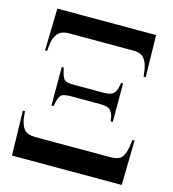

<svg xmlns="http://www.w3.org/2000/svg" viewBox="-107 -803 805 892"><g transform="rotate(15 295.5 -357.0)"><path d="M54 -512 59 -714H534L538 -512H528L524 -542Q520 -574 504.5 -595.5Q489 -617 450 -617H142Q103 -617 86.5 -595.5Q70 -574 67 -542L64 -512ZM149 -272V-457H159L163 -438Q168 -416 177 -404Q186 -392 225 -392H367Q402 -392 414.5 -404.5Q427 -417 431 -438L434 -457H444V-272H434L431 -291Q427 -312 414.5 -324.5Q402 -337 367 -337H225Q186 -337 177 -325Q168 -313 163 -291L159 -272ZM32 0 27 -215H37L40 -185Q44 -151 59.5 -131Q75 -111 115 -111H477Q517 -111 531 -130.5Q545 -150 550 -185L554 -215H564L560 0Z"/></g></svg>

Font: Noto Serif Display Condensed
Style: Bold
Weight: 700
Width: 3
Designer: Monotype Design Team
Foundry: Monotype Imaging Inc.
Version: Version 2.009